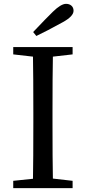

<svg xmlns="http://www.w3.org/2000/svg" viewBox="-20 -978 445 998"><path d="M168.9 -791 152.3 -811.5Q221.7 -884.8 254.9 -917Q296.9 -958 323.2 -958Q340.8 -958 351.6 -948.2Q362.3 -938.5 362.3 -921.9Q362.3 -893.6 307.6 -863.3Q220.7 -815.4 168.9 -791ZM357.4 -733.4V-695.3L254.9 -683.6Q252.9 -588.9 252.9 -392.6V-338.9Q252.9 -145.5 254.9 -49.8L357.4 -38.1V0H48.8V-38.1L151.4 -48.8Q153.3 -144.5 153.3 -338.9V-392.6Q153.3 -587.9 151.4 -683.6L48.8 -695.3V-733.4Z"/></svg>

Font: GenYoMin TW TTF Medium
Style: Regular
Weight: 500
Version: Version 1.300